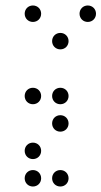

<svg xmlns="http://www.w3.org/2000/svg" viewBox="-20 -700 370 700"><path d="M100 -620C117 -620 130 -633 130 -650C130 -667 117 -680 100 -680C83 -680 70 -667 70 -650C70 -633 83 -620 100 -620ZM300 -620C317 -620 330 -633 330 -650C330 -667 317 -680 300 -680C283 -680 270 -667 270 -650C270 -633 283 -620 300 -620ZM200 -520C217 -520 230 -533 230 -550C230 -567 217 -580 200 -580C183 -580 170 -567 170 -550C170 -533 183 -520 200 -520ZM100 -320C117 -320 130 -333 130 -350C130 -367 117 -380 100 -380C83 -380 70 -367 70 -350C70 -333 83 -320 100 -320ZM200 -320C217 -320 230 -333 230 -350C230 -367 217 -380 200 -380C183 -380 170 -367 170 -350C170 -333 183 -320 200 -320ZM200 -220C217 -220 230 -233 230 -250C230 -267 217 -280 200 -280C183 -280 170 -267 170 -250C170 -233 183 -220 200 -220ZM100 -120C117 -120 130 -133 130 -150C130 -167 117 -180 100 -180C83 -180 70 -167 70 -150C70 -133 83 -120 100 -120ZM100 -20C117 -20 130 -33 130 -50C130 -67 117 -80 100 -80C83 -80 70 -67 70 -50C70 -33 83 -20 100 -20ZM200 -20C217 -20 230 -33 230 -50C230 -67 217 -80 200 -80C183 -80 170 -67 170 -50C170 -33 183 -20 200 -20Z"/></svg>

Font: TINY 5x3 60
Style: Regular
Weight: 150
Designer: Jack Halten Fahnestock
Foundry: Velvetyne Type Foundry
Version: Version 1.002;hotconv 1.0.109;makeotfexe 2.5.65596